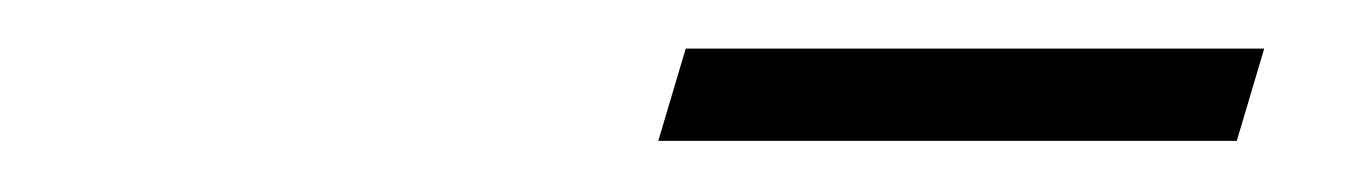

<svg xmlns="http://www.w3.org/2000/svg" viewBox="-20 -636 540 77"><path d="M244 -579.5 255 -616.5H487L476 -579.5Z"/></svg>

Font: Newsreader 16pt 16pt Light
Style: Italic
Weight: 300
Italic angle: -17°
Version: Version 1.003